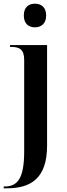

<svg xmlns="http://www.w3.org/2000/svg" viewBox="-34 -780 363 1040"><path d="M155 -632C188 -632 216 -651 216 -696C216 -742 188 -760 155 -760C122 -760 95 -742 95 -696C95 -651 122 -632 155 -632ZM-14 240H3C130 240 221 189 221 9V-536H20V-526H24C70 -526 97 -514 97 -456V40C97 188 60 230 -8 230H-14Z"/></svg>

Font: Noto Serif Display SemiCondensed SemiBold
Style: Regular
Weight: 600
Width: 4
Designer: Monotype Design Team
Foundry: Monotype Imaging Inc.
Version: Version 2.009